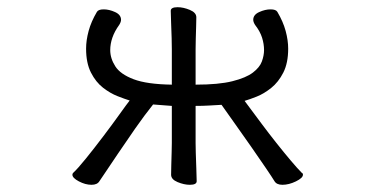

<svg xmlns="http://www.w3.org/2000/svg" viewBox="-20 -503 1040 533"><path d="M457 -209Q443 -210 431 -211Q419 -212 405 -213Q381 -183 355.5 -146.5Q330 -110 307.5 -76.5Q285 -43 270.5 -21.5Q256 0 256 0Q250 10 234 10Q217 10 199 0.5Q181 -9 181 -18Q181 -21 183 -23Q196 -35 219 -63.5Q242 -92 267 -125Q292 -158 312 -186Q332 -214 340 -224Q327 -228 306.5 -236Q286 -244 266 -259.5Q246 -275 232.5 -301.5Q219 -328 219 -368Q219 -391 226 -417Q233 -443 249 -470Q253 -477 268 -477Q283 -477 299.5 -469.5Q316 -462 316 -448Q316 -442 311 -434Q298 -416 292 -398.5Q286 -381 286 -364Q286 -341 300 -319Q314 -297 351 -283Q388 -269 457 -268V-366Q457 -376 456.5 -397Q456 -418 455 -440Q454 -462 454 -473Q454 -483 473 -483Q489 -483 507 -475.5Q525 -468 525 -455Q525 -447 524.5 -430.5Q524 -414 523.5 -396Q523 -378 523 -366V-268Q587 -268 625 -277.5Q663 -287 682 -301.5Q701 -316 707 -332.5Q713 -349 713 -364Q713 -381 707.5 -398.5Q702 -416 688 -434Q683 -442 683 -448Q683 -462 699.5 -469.5Q716 -477 731 -477Q746 -477 750 -470Q766 -443 773 -417Q780 -391 780 -368Q780 -328 766.5 -301.5Q753 -275 733 -259Q713 -243 693 -235Q673 -227 659 -223Q662 -219 675 -201.5Q688 -184 707 -158.5Q726 -133 747 -106.5Q768 -80 787 -57.5Q806 -35 818 -23Q821 -22 821 -18Q821 -9 801.5 0.5Q782 10 764 10Q748 10 742 0Q736 -10 718 -36.5Q700 -63 677 -96Q654 -129 631.5 -160.5Q609 -192 595 -212Q576 -211 559.5 -210Q543 -209 523 -209V-106Q523 -100 523.5 -79Q524 -58 525 -35Q526 -12 526 0Q526 10 507 10Q491 10 473 2.5Q455 -5 455 -18Q455 -26 455.5 -44.5Q456 -63 456.5 -81Q457 -99 457 -106Z"/></svg>

Font: Moon Stars Kai T
Style: Regular
Weight: 400
Designer: GuiWonder
Version: Version 1.101